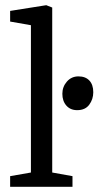

<svg xmlns="http://www.w3.org/2000/svg" viewBox="-20 -719 379 739"><path d="M19 0V-41L99 -55V-622L19 -636V-677L158 -699L181 -690V-55L259 -41V0ZM277 -295Q251 -295 235.5 -312.5Q220 -330 220 -358Q220 -385 237.5 -405Q255 -425 282 -425Q309 -425 324 -409Q339 -393 339 -364Q339 -337 323.5 -316Q308 -295 277 -295Z"/></svg>

Font: Faustina Light
Style: Regular
Weight: 400
Version: Version 1.200